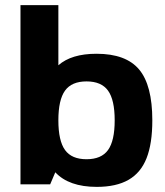

<svg xmlns="http://www.w3.org/2000/svg" viewBox="-20 -720 645 750"><path d="M358 10Q249 10 196 -47L176 0H60V-700H208V-465Q259 -510 357 -510Q472 -510 523.5 -448.5Q575 -387 575 -250Q575 -159 552.5 -102Q530 -45 482 -17.5Q434 10 358 10ZM234 -134Q260 -98 318 -98Q376 -98 402 -134Q428 -170 428 -250Q428 -330 402 -366Q376 -402 318 -402Q260 -402 234 -366Q208 -330 208 -250Q208 -170 234 -134Z"/></svg>

Font: Fivo Sans
Style: Regular
Weight: 700
Designer: Alexander Slobzheninov
Foundry: Alexander Slobzheninov
Version: 1.0